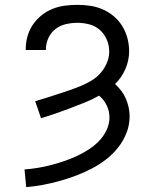

<svg xmlns="http://www.w3.org/2000/svg" viewBox="-20 -763 640 791"><path d="M88 8 81 -65Q109 -67 136 -71.5Q163 -76 190 -83Q217 -90 243.5 -99Q270 -108 295 -119.5Q320 -131 343.5 -146Q367 -161 386.5 -180.5Q406 -200 418.5 -226Q431 -252 431 -279Q431 -305 419.5 -329Q408 -353 388 -369Q360 -353 330 -341Q300 -329 270 -317.5Q240 -306 209.5 -295.5Q179 -285 149 -276L125 -346Q149 -353 172.5 -360.5Q196 -368 219 -375.5Q242 -383 265.5 -391Q289 -399 312 -408.5Q335 -418 356 -430.5Q377 -443 393.5 -461.5Q410 -480 420 -503Q430 -526 430 -551Q430 -576 420 -599.5Q410 -623 391.5 -639.5Q373 -656 348.5 -662.5Q324 -669 299 -669Q275 -669 251 -663.5Q227 -658 208 -643Q189 -628 179 -605.5Q169 -583 169 -559Q169 -559 169 -558.5Q169 -558 169 -557H86Q86 -558 86 -558.5Q86 -559 86 -560Q86 -587 93 -612.5Q100 -638 114.5 -660Q129 -682 150 -699Q171 -716 195.5 -726Q220 -736 246 -739.5Q272 -743 299 -743Q326 -743 352.5 -739Q379 -735 404 -724Q429 -713 449.5 -695.5Q470 -678 484 -655Q498 -632 505 -605.5Q512 -579 512 -552Q512 -514 496.5 -478.5Q481 -443 454 -417Q468 -404 479.5 -389Q491 -374 498.5 -356.5Q506 -339 510 -320.5Q514 -302 514 -284Q514 -248 501 -215Q488 -182 466 -154.5Q444 -127 416 -105.5Q388 -84 357 -68Q326 -52 293 -39.5Q260 -27 226 -17.5Q192 -8 157.5 -1.5Q123 5 88 8Z"/></svg>

Font: Iosevka Meiseki Sans
Style: Regular
Weight: 400
Monospace: yes
Designer: Belleve Invis
Foundry: Belleve Invis
Version: Version 11.2.6; ttfautohint (v1.8.4)